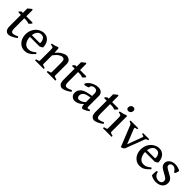

<svg xmlns="http://www.w3.org/2000/svg" viewBox="344 -2073 3495 3495"><g transform="rotate(45 2092.0 -325.5)"><path d="M339.8 -63.5Q286.6 -23.9 241.9 -4.6Q197.3 14.6 171.4 14.6Q135.3 14.6 107.9 -14.4Q80.6 -43.5 80.6 -111.8V-402.8H19L7.3 -418L45.4 -454.1H80.6V-568.4L152.3 -626.5L168.5 -612.8V-454.1H324.7L339.8 -439Q330.6 -424.3 315.4 -407.7Q300.3 -391.1 290.5 -385.7Q278.8 -391.6 255.1 -397.2Q231.4 -402.8 196.3 -402.8H168.5V-154.8Q168.5 -99.1 180.2 -78.4Q191.9 -57.6 217.3 -57.6Q234.9 -57.6 259.5 -64.5Q284.2 -71.3 323.2 -91.8Z M785.6 -271Q776.9 -260.7 759.8 -251.2Q742.7 -241.7 727.1 -235.8H441.9L442.9 -283.2H674.8Q686 -283.2 689.7 -286.9Q693.4 -290.5 693.4 -300.8Q693.4 -318.8 685.8 -345.9Q678.2 -373 657.7 -394Q637.2 -415 597.7 -415Q541 -415 510 -366.2Q479 -317.4 479 -241.7Q479 -190.9 495.1 -148.4Q511.2 -106 542 -80.6Q572.8 -55.2 616.2 -55.2Q636.7 -55.2 656 -59.1Q675.3 -63 700.2 -76.7Q725.1 -90.3 762.2 -119.1Q768.6 -115.7 774.7 -107.4Q780.8 -99.1 782.7 -95.2Q738.8 -48.3 707 -24.7Q675.3 -1 646.5 6.8Q617.7 14.6 582.5 14.6Q530.8 14.6 486.8 -13.7Q442.9 -42 416.3 -93.3Q389.6 -144.5 389.6 -213.4Q389.6 -279.3 417.2 -335.9Q444.8 -392.6 495.1 -427.7Q518.1 -443.8 550.5 -456.3Q583 -468.8 612.8 -468.8Q660.6 -468.8 693.6 -450.9Q726.6 -433.1 747.1 -403.8Q767.6 -374.5 776.6 -339.6Q785.6 -304.7 785.6 -271Z M1148.4 0V-25.9Q1215.3 -43.5 1215.3 -55.7V-301.8Q1215.3 -359.4 1202.1 -378.2Q1189 -397 1156.7 -397Q1128.9 -397 1089.6 -371.8Q1050.3 -346.7 1002.9 -282.7V-55.7Q1002.9 -48.3 1020.8 -40.5Q1038.6 -32.7 1070.3 -25.9V0H848.1V-25.9Q880.4 -34.2 897.7 -41Q915 -47.9 915 -55.7V-343.8Q915 -369.1 911.9 -381.1Q908.7 -393.1 894.5 -397.9Q880.4 -402.8 848.1 -406.7V-431.2Q885.3 -436 916.3 -445.6Q947.3 -455.1 977.5 -468.8L995.6 -450.7L1001 -346.2Q1048.3 -405.8 1102.8 -437.3Q1157.2 -468.8 1195.3 -468.8Q1237.3 -468.8 1270.3 -441.9Q1303.2 -415 1303.2 -356V-55.7Q1303.2 -49.3 1317.6 -42.5Q1332 -35.6 1370.6 -25.9V0Z M1723.6 -63.5Q1670.4 -23.9 1625.7 -4.6Q1581.1 14.6 1555.2 14.6Q1519 14.6 1491.7 -14.4Q1464.4 -43.5 1464.4 -111.8V-402.8H1402.8L1391.1 -418L1429.2 -454.1H1464.4V-568.4L1536.1 -626.5L1552.2 -612.8V-454.1H1708.5L1723.6 -439Q1714.4 -424.3 1699.2 -407.7Q1684.1 -391.1 1674.3 -385.7Q1662.6 -391.6 1638.9 -397.2Q1615.2 -402.8 1580.1 -402.8H1552.2V-154.8Q1552.2 -99.1 1564 -78.4Q1575.7 -57.6 1601.1 -57.6Q1618.7 -57.6 1643.3 -64.5Q1668 -71.3 1707 -91.8Z M2203.6 -44.9Q2162.1 -16.6 2129.6 -1Q2097.2 14.6 2082 14.6Q2064 14.6 2052.5 -11Q2041 -36.6 2041 -80.1V-340.3Q2041 -372.6 2025.1 -394.3Q2009.3 -416 1965.3 -415Q1936.5 -414.6 1912.6 -397Q1888.7 -379.4 1891.6 -350.1Q1892.1 -345.2 1879.6 -339.4Q1867.2 -333.5 1849.4 -328.1Q1831.5 -322.8 1815.7 -319.8Q1799.8 -316.9 1793.9 -318.4L1786.1 -339.8Q1801.3 -374.5 1837.2 -403.8Q1873 -433.1 1919.2 -450.9Q1965.3 -468.8 2011.2 -468.8Q2068.8 -468.8 2098.9 -438.7Q2128.9 -408.7 2128.9 -358.9V-96.7Q2128.9 -58.6 2148.4 -58.6Q2155.3 -58.6 2165.5 -61.3Q2175.8 -64 2195.3 -71.8ZM2045.9 -235.8Q1994.6 -227.5 1965.8 -219.7Q1937 -211.9 1921.9 -203.1Q1906.7 -194.3 1896.5 -184.1Q1883.8 -170.9 1876 -154.8Q1868.2 -138.7 1868.2 -116.7Q1868.2 -92.3 1877.2 -79.1Q1886.2 -65.9 1898.2 -61Q1910.2 -56.2 1918.5 -56.2Q1944.8 -56.2 1976.1 -70.6Q2007.3 -85 2045.9 -119.1L2049.8 -76.7Q2003.9 -27.3 1958.5 -6.3Q1913.1 14.6 1879.9 14.6Q1855 14.6 1830.6 3.4Q1806.2 -7.8 1789.8 -31.7Q1773.4 -55.7 1773.4 -93.3Q1773.4 -129.4 1786.1 -153.6Q1798.8 -177.7 1816.9 -195.8Q1832.5 -211.9 1856 -225.8Q1879.4 -239.7 1923.6 -252.2Q1967.8 -264.6 2045.9 -276.4Z M2549.3 -63.5Q2496.1 -23.9 2451.4 -4.6Q2406.7 14.6 2380.9 14.6Q2344.7 14.6 2317.4 -14.4Q2290 -43.5 2290 -111.8V-402.8H2228.5L2216.8 -418L2254.9 -454.1H2290V-568.4L2361.8 -626.5L2377.9 -612.8V-454.1H2534.2L2549.3 -439Q2540 -424.3 2524.9 -407.7Q2509.8 -391.1 2500 -385.7Q2488.3 -391.6 2464.6 -397.2Q2440.9 -402.8 2405.8 -402.8H2377.9V-154.8Q2377.9 -99.1 2389.6 -78.4Q2401.4 -57.6 2426.8 -57.6Q2444.3 -57.6 2469 -64.5Q2493.7 -71.3 2532.7 -91.8Z M2766.6 -615.7Q2766.6 -586.4 2747.8 -566.4Q2729 -546.4 2701.2 -546.4Q2651.9 -546.4 2651.9 -595.7Q2651.9 -625.5 2670.7 -645Q2689.5 -664.6 2716.3 -664.6Q2739.3 -664.6 2752.9 -652.3Q2766.6 -640.1 2766.6 -615.7ZM2595.7 0V-25.9Q2662.6 -39.6 2662.6 -55.7V-323.7Q2662.6 -356.9 2659.7 -373.5Q2656.7 -390.1 2642.8 -396.7Q2628.9 -403.3 2595.7 -406.7V-431.2Q2629.9 -437 2665.5 -446.8Q2701.2 -456.5 2729 -468.8H2750.5V-55.7Q2750.5 -49.8 2766.4 -41.3Q2782.2 -32.7 2817.9 -25.9V0Z M3332.5 -428.2Q3303.2 -421.4 3294.2 -415.3Q3285.2 -409.2 3279.8 -395L3141.6 -32.7Q3133.3 -10.7 3109.6 0Q3085.9 10.7 3069.8 14.6L2904.8 -395Q2899.4 -407.7 2887.7 -415.3Q2876 -422.9 2852.1 -428.2V-454.1H3051.3V-428.2Q3013.7 -423.3 3002.9 -417Q2992.2 -410.6 2998.5 -395L3113.8 -104.5L3221.7 -395Q3227.1 -409.7 3218.3 -416.3Q3209.5 -422.9 3174.8 -428.2V-454.1H3332.5Z M3750 -271Q3741.2 -260.7 3724.1 -251.2Q3707 -241.7 3691.4 -235.8H3406.2L3407.2 -283.2H3639.2Q3650.4 -283.2 3654.1 -286.9Q3657.7 -290.5 3657.7 -300.8Q3657.7 -318.8 3650.1 -345.9Q3642.6 -373 3622.1 -394Q3601.6 -415 3562 -415Q3505.4 -415 3474.4 -366.2Q3443.4 -317.4 3443.4 -241.7Q3443.4 -190.9 3459.5 -148.4Q3475.6 -106 3506.3 -80.6Q3537.1 -55.2 3580.6 -55.2Q3601.1 -55.2 3620.4 -59.1Q3639.6 -63 3664.6 -76.7Q3689.5 -90.3 3726.6 -119.1Q3732.9 -115.7 3739 -107.4Q3745.1 -99.1 3747.1 -95.2Q3703.1 -48.3 3671.4 -24.7Q3639.6 -1 3610.8 6.8Q3582 14.6 3546.9 14.6Q3495.1 14.6 3451.2 -13.7Q3407.2 -42 3380.6 -93.3Q3354 -144.5 3354 -213.4Q3354 -279.3 3381.6 -335.9Q3409.2 -392.6 3459.5 -427.7Q3482.4 -443.8 3514.9 -456.3Q3547.4 -468.8 3577.1 -468.8Q3625 -468.8 3658 -450.9Q3690.9 -433.1 3711.4 -403.8Q3731.9 -374.5 3741 -339.6Q3750 -304.7 3750 -271Z M4141.6 -138.2Q4141.6 -86.4 4120.8 -55.7Q4100.1 -24.9 4070.1 -9.8Q4040 5.4 4011 10Q3981.9 14.6 3965.3 14.6Q3939.5 14.6 3904.1 6.1Q3868.7 -2.4 3835.9 -21Q3832.5 -22.9 3831.3 -37.4Q3830.1 -51.8 3830.6 -72.3Q3831.1 -92.8 3833.3 -113Q3835.4 -133.3 3839.4 -147L3866.2 -141.6Q3871.1 -96.7 3905.3 -67.4Q3939.5 -38.1 3987.3 -38.1Q4022 -38.1 4042.7 -56.6Q4063.5 -75.2 4063.5 -107.4Q4063.5 -142.1 4033.4 -163.8Q4003.4 -185.5 3943.8 -216.8Q3916.5 -231 3891.6 -247.8Q3866.7 -264.6 3850.8 -287.1Q3835 -309.6 3835 -340.8Q3835 -381.3 3857.2 -409.9Q3879.4 -438.5 3914.8 -453.6Q3950.2 -468.8 3989.7 -468.8Q4023.9 -468.8 4063.7 -458.5Q4103.5 -448.2 4124 -431.2Q4127.9 -427.7 4123.5 -409.9Q4119.1 -392.1 4111.6 -373Q4104 -354 4098.6 -347.2L4074.7 -351.1Q4055.2 -388.2 4030.5 -405.3Q4005.9 -422.4 3979.5 -422.4Q3948.2 -422.4 3930.7 -405Q3913.1 -387.7 3913.1 -367.7Q3913.1 -339.8 3939.7 -320.8Q3966.3 -301.8 4022 -272.9Q4050.3 -258.3 4077.9 -241Q4105.5 -223.6 4123.5 -199.2Q4141.6 -174.8 4141.6 -138.2Z"/></g></svg>

Font: Gentium Book Plus
Style: Regular
Weight: 400
Designer: Victor Gaultney, Annie Olsen, Iska Routamaa, Becca Hirsbrunner
Foundry: SIL International
Version: Version 6.101